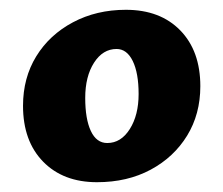

<svg xmlns="http://www.w3.org/2000/svg" viewBox="-20 -813 456 392"><path d="M237 -793Q307 -793 348 -751Q389 -709 389 -637Q389 -580 362 -536Q335 -492 287.5 -466.5Q240 -441 178 -441Q109 -441 68 -483Q27 -525 27 -597Q27 -654 54 -698Q81 -742 129 -767.5Q177 -793 237 -793ZM218 -713Q190 -713 172 -685Q154 -657 154 -613Q154 -570 165.5 -545.5Q177 -521 199 -521Q227 -521 245 -549.5Q263 -578 263 -621Q263 -664 251 -688.5Q239 -713 218 -713Z"/></svg>

Font: Merienda ExtraBold
Style: Regular
Weight: 800
Designer: Eduardo Rodriguez Tunni
Foundry: Eduardo Rodriguez Tunni
Version: Version 2.001